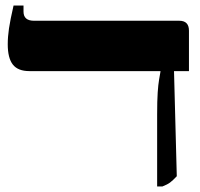

<svg xmlns="http://www.w3.org/2000/svg" viewBox="-20 -667 722 694"><path d="M548 7V-253Q548 -303 550 -332.5Q552 -362 555 -379Q558 -396 560 -408V-410H86Q45 -410 26.5 -433.5Q8 -457 8 -507Q8 -534 12.5 -564.5Q17 -595 29 -647H65V-625Q65 -592 103 -592H628Q663 -592 663 -556V-410H609L619 -30Q605 -15 595 -7.5Q585 0 567 7Z"/></svg>

Font: Noto Serif Hebrew Condensed Black
Style: Regular
Weight: 900
Width: 3
Designer: Monotype Design Team
Foundry: Monotype Imaging Inc.
Version: Version 2.004; ttfautohint (v1.8.4.7-5d5b)